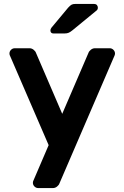

<svg xmlns="http://www.w3.org/2000/svg" viewBox="-20 -765 629 975"><path d="M28 0ZM29 -486Q28 -489 28 -493Q28 -504 36 -512Q44 -520 55 -520H130Q141 -520 150.5 -512.5Q160 -505 163 -496L296 -187L429 -496Q432 -505 441.5 -512.5Q451 -520 462 -520H537Q548 -520 556 -512Q564 -504 564 -493Q564 -489 563 -486L282 166Q279 175 269.5 182.5Q260 190 249 190H174Q163 190 155 182Q147 174 147 163Q147 159 148 156L227 -28ZM363 -745H458Q467 -745 472 -739.5Q477 -734 477 -725Q477 -718 472 -713L349 -612Q338 -603 329.5 -599Q321 -595 307 -595H252Q236 -595 236 -611Q236 -617 241 -624L326 -726Q337 -738 344 -741.5Q351 -745 363 -745Z"/></svg>

Font: Hezaedrus Medium
Style: Regular
Weight: 500
Designer: Hubert & Fischer
Foundry: Hubert & Fischer
Version: Version 1.10;September 3, 2019;FontCreator 11.5.0.2425 64-bi